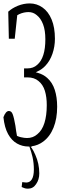

<svg xmlns="http://www.w3.org/2000/svg" viewBox="-25 -796 367 1127"><path d="M-4.9 -107.9Q2 -126.5 10 -135.5Q18.1 -144.5 26.9 -144.5Q42.5 -144.5 49.3 -126Q57.6 -104.5 65.4 -58.1Q69.8 -23.4 74.7 1.5Q87.4 7.3 97.2 9.3Q118.2 14.2 133.3 14.2Q169.4 14.2 194.3 -8.3Q222.2 -30.8 235.8 -74.2Q249.5 -117.7 249.5 -179.2Q249.5 -226.6 238.5 -262.7Q227.5 -298.8 201.2 -320.3Q176.3 -341.8 136.2 -341.8H116.2Q116.2 -368.2 116.2 -394.5H135.3Q170.9 -394.5 193.4 -415.5Q241.2 -456.1 241.2 -565.4Q241.2 -618.2 227.8 -653.3Q214.4 -688.5 190.9 -707Q169.9 -725.1 142.3 -725.1Q114.7 -725.1 87.9 -712.9Q83 -710.4 76.2 -706.5Q68.8 -641.1 61.5 -568.8H26.9Q25.4 -651.9 23.4 -727.5Q46.4 -748.5 80.1 -762.2Q114.3 -775.9 149.9 -775.9Q190.4 -775.9 224.6 -752Q258.8 -728 278.1 -681.4Q297.4 -634.8 297.4 -568.4Q297.4 -522.9 283 -480.7Q268.6 -438.5 240.7 -409.2Q221.2 -388.7 196.3 -377.4Q189.9 -375 185.1 -371.6Q190.9 -370.1 197.3 -368.2Q230 -358.9 252.4 -338.4Q282.7 -311.5 296.6 -268.3Q310.5 -225.1 310.5 -169.4Q310.5 -99.6 289.3 -46.9Q268.1 5.9 228.5 35.2Q198.2 57.6 162.1 62.5Q158.7 67.9 154.8 63.5Q157.2 71.8 159.7 70.3Q172.9 90.3 182.1 112.3Q205.6 164.6 205.6 221.7Q205.6 258.8 186.5 285.2Q169.4 311.5 138.7 311.5Q126 311.5 117.7 308.1Q108.4 304.7 102.1 301.8Q104 292.5 105.5 272.9Q111.8 273.4 118.2 274.4Q123.5 275.4 128.9 275.4Q150.9 275.4 162.4 255.9Q173.8 236.3 173.8 198.7Q173.8 161.1 166 126Q159.7 98.6 147.5 64Q143.1 64 141.6 64Q106 64 74.7 46.4Q43.5 28.8 22.5 -9Q1.5 -46.9 -4.9 -107.9Z"/></svg>

Font: Scarab Serif
Style: Condensed-Light
Weight: 300
Designer: John Roberts
Foundry: Scarab
Version: 1.0